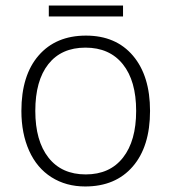

<svg xmlns="http://www.w3.org/2000/svg" viewBox="-20 -671 626 701"><path d="M158.2 -650.9H429.2V-610.8H158.2ZM527.8 -266.1Q527.8 -136.2 464.8 -63.2Q401.9 9.8 291 9.8Q221.2 9.8 168 -23.9Q114.7 -57.6 86.4 -120.6Q58.1 -183.6 58.1 -266.1Q58.1 -396 121.1 -468.5Q184.1 -541 293.9 -541Q403.3 -541 465.6 -467.5Q527.8 -394 527.8 -266.1ZM108.9 -266.1Q108.9 -156.7 157 -95.5Q205.1 -34.2 293 -34.2Q380.9 -34.2 429 -95.5Q477.1 -156.7 477.1 -266.1Q477.1 -376 428.5 -436.5Q379.9 -497.1 292 -497.1Q204.1 -497.1 156.5 -436.8Q108.9 -376.5 108.9 -266.1Z"/></svg>

Font: Zoram GWebM Light
Style: Regular
Weight: 300
Foundry: Ascender Corporation
Version: Version 1.000